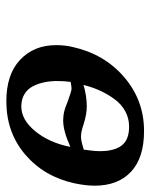

<svg xmlns="http://www.w3.org/2000/svg" viewBox="48 -528 490 627"><g transform="rotate(90 293.5 -215.0)"><path d="M408.2 -439.9Q496.1 -439.9 541.5 -397.2Q586.9 -354.5 586.9 -278.8Q586.9 -249.5 579.1 -212.9Q557.6 -113.8 485.4 -52Q413.1 9.8 311 9.8Q223.6 9.8 175.8 -35.2Q127.9 -80.1 127.9 -152.8Q127.9 -181.6 133.8 -206.1Q156.7 -310.1 232.4 -375Q308.1 -439.9 408.2 -439.9ZM394 -391.1Q367.2 -391.1 344.5 -378.9Q321.8 -366.7 305.4 -345Q289.1 -323.2 277.3 -297.9Q265.6 -272.5 257.8 -242.2Q293.9 -252.9 328.1 -252.9Q354 -252.9 387.2 -242.2Q411.1 -233.9 426.8 -233.9Q440.4 -233.9 469.2 -243.2Q474.1 -276.4 474.1 -295.9Q474.1 -342.8 455.6 -366.9Q437 -391.1 394 -391.1ZM328.1 -39.1Q371.6 -39.1 408.9 -84.5Q446.3 -129.9 460 -198.2V-199.2Q408.2 -175.8 374 -175.8Q368.7 -175.8 363.5 -176.3Q358.4 -176.8 354.5 -177.2Q350.6 -177.7 345.7 -179Q340.8 -180.2 338.1 -180.9Q335.4 -181.6 330.8 -183.3Q326.2 -185.1 324.2 -185.8Q322.3 -186.5 317.4 -188.5Q312.5 -190.4 311 -190.9Q277.3 -203.1 271 -203.1Q262.7 -203.1 248 -200.2Q245.1 -180.7 245.1 -157.2Q245.1 -133.8 249.3 -113.8Q253.4 -93.8 262.5 -76.4Q271.5 -59.1 288.3 -49.1Q305.2 -39.1 328.1 -39.1ZM478 -247.1 475.1 -246.1Q477.1 -246.1 478 -247.1Z"/></g></svg>

Font: Linear Smooth
Style: Bold Italic
Weight: 700
Designer: Philipp H. Poll, Flanker
Foundry: Philipp H. Poll, reworked by Flanker
Version: Version 1.061 | FøM Fix